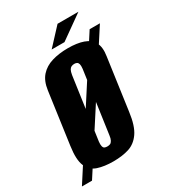

<svg xmlns="http://www.w3.org/2000/svg" viewBox="-225 -831 868 972"><g transform="rotate(-30 209.0 -345.5)"><path d="M-37 42 395 -628H455L22 42ZM165 12Q113 12 75 -0.5Q37 -13 20.5 -51Q4 -89 15 -165L57 -466Q64 -517 90 -546Q116 -575 157.5 -587.5Q199 -600 251 -600Q304 -600 340 -587.5Q376 -575 392.5 -546Q409 -517 401 -466L359 -166Q349 -89 322.5 -51Q296 -13 257 -0.5Q218 12 165 12ZM176 -69Q186 -69 193 -72Q200 -75 205.5 -85Q211 -95 213 -112L264 -472Q266 -490 263.5 -499Q261 -508 255 -511.5Q249 -515 240 -515Q230 -515 222.5 -511.5Q215 -508 210 -499Q205 -490 202 -472L151 -112Q149 -95 151.5 -85Q154 -75 160.5 -72Q167 -69 176 -69ZM177 -635 268 -733H390L252 -635Z"/></g></svg>

Font: Alumni Sans Thin ExtraBold
Style: Italic
Weight: 800
Italic angle: -8°
Version: Version 1.016